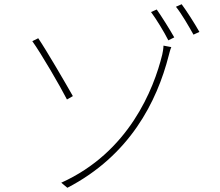

<svg xmlns="http://www.w3.org/2000/svg" viewBox="-20 -860 1040 909"><path d="M270 5 299 29C594 -124 723 -378 779 -598C781 -605 785 -623 791 -637L754 -644C754 -632 750 -608 748 -601C708 -438 590 -139 270 5ZM133 -665C174 -608 265 -452 297 -389L325 -405C291 -465 201 -620 161 -679L133 -665ZM722 -815 695 -803C719 -771 757 -709 777 -669L805 -683C783 -722 744 -784 722 -815ZM840 -840 813 -828C839 -796 873 -737 896 -696L924 -709C901 -750 863 -809 840 -840Z"/></svg>

Font: Noto Sans Japanese Thin
Style: Regular
Weight: 100
Designer: Ryoko NISHIZUKA (kana & ideographs); Paul D. Hunt (Latin, Greek & Cyrillic); Wenlong ZHANG (bopomofo); Sandoll Communica
Foundry: Adobe Systems Incorporated
Version: Version 1.000;PS 1;hotconv 1.0.78;makeotf.lib2.5.61930